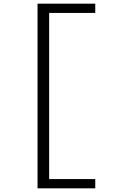

<svg xmlns="http://www.w3.org/2000/svg" viewBox="-20 -821 660 1041"><path d="M183.5 -801H496.5V-751H224L246.5 -768.5V167.5L224 150H496.5V200H183.5Z"/></svg>

Font: Monaspace Argon Var
Style: Regular
Weight: 400
Designer: Riley Cran and the Lettermatic Team
Version: Version 1.000 (Monaspace Argon Var)